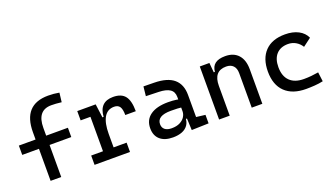

<svg xmlns="http://www.w3.org/2000/svg" viewBox="-66 -1246 3062 1760"><g transform="rotate(-20 1465.0 -366.0)"><path d="M196.3 0V-473.6Q196.3 -742.2 441.4 -742.2Q497.1 -742.2 548.8 -732.4L538.1 -642.6Q507.3 -646.5 483.9 -647.9Q460.4 -649.4 438.5 -649.4Q299.8 -649.4 299.8 -478.5V0ZM33.2 -312.5V-403.3H511.7V-312.5Z M843.8 -222.7 813.5 -384.8H853.5Q862.3 -527.3 996.1 -527.3Q1076.2 -527.3 1112.3 -481.4Q1148.4 -435.5 1148.4 -333H1045.9Q1045.9 -389.6 1029.1 -414.6Q1012.2 -439.5 974.6 -439.5Q908.7 -439.5 876.2 -383.1Q843.8 -326.7 843.8 -222.7ZM625 0V-90.8H970.7V0ZM740.2 0V-517.6H824.2L843.8 -369.1V0ZM644.5 -426.8V-517.6H817.4L827.1 -426.8Z M1571.3 4.9 1564.5 -148.4 1550.8 -191.4V-325.2Q1550.8 -377 1514.4 -401.1Q1478 -425.3 1406.2 -427.2L1282.2 -430.7L1292 -522.5L1396.5 -521Q1524.9 -519 1587.2 -465.6Q1649.4 -412.1 1649.4 -309.6V-93.8L1737.3 -83V0ZM1388.7 9.8Q1307.6 9.8 1263.2 -29.3Q1218.8 -68.4 1218.8 -139.6Q1218.8 -221.7 1280 -265.6Q1341.3 -309.6 1453.1 -309.6Q1499.5 -309.6 1535.9 -304Q1572.3 -298.3 1600.6 -287.1L1579.1 -216.8Q1546.4 -224.1 1515.1 -225.3Q1483.9 -226.6 1451.2 -226.6Q1316.4 -226.6 1316.4 -144.5Q1316.4 -110.4 1339.6 -91.8Q1362.8 -73.2 1405.3 -73.2Q1453.6 -73.2 1486.1 -89.8Q1518.6 -106.4 1534.7 -132.3Q1550.8 -158.2 1550.8 -185.5V-242.2L1581.1 -109.4H1540L1556.6 -125Q1556.6 -80.1 1535.9 -50Q1515.1 -20 1477.5 -5.1Q1439.9 9.8 1388.7 9.8Z M2158.2 0V-336.9Q2158.2 -383.8 2133.8 -409.2Q2109.4 -434.6 2065.4 -434.6Q1943.4 -434.6 1943.4 -291L1913.1 -423.8H1953.1Q1957.5 -476.1 1991.2 -501.7Q2024.9 -527.3 2089.8 -527.3Q2171.9 -527.3 2216.8 -477.5Q2261.7 -427.7 2261.7 -336.9V0ZM1839.8 0V-517.6H1933.6L1943.4 -408.2V0Z M2686.5 9.8Q2554.2 9.8 2482.2 -59.8Q2410.2 -129.4 2410.2 -259.8Q2410.2 -386.7 2478.3 -457Q2546.4 -527.3 2672.9 -527.3Q2748.5 -527.3 2802.5 -499.3Q2856.4 -471.2 2879.4 -419.9L2799.8 -359.9Q2777.8 -395.5 2743.7 -415Q2709.5 -434.6 2668.9 -434.6Q2595.7 -434.6 2555.2 -390.4Q2514.6 -346.2 2514.6 -264.6Q2514.6 -176.3 2562.3 -129.6Q2609.9 -83 2698.2 -83Q2734.4 -83 2770.5 -86.4Q2806.6 -89.8 2840.8 -95.7L2852.5 -4.9Q2812.5 3.9 2769.8 6.8Q2727.1 9.8 2686.5 9.8Z"/></g></svg>

Font: Cascadia Mono
Style: Regular
Weight: 400
Monospace: yes
Designer: Aaron Bell
Foundry: Saja Typeworks
Version: Version 2404.023